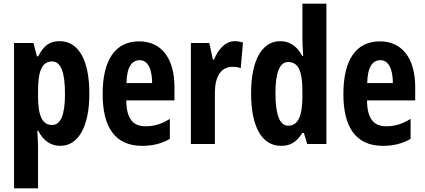

<svg xmlns="http://www.w3.org/2000/svg" viewBox="-20 -780 2301 1040"><path d="M303 -557C254 -557 220 -539 187 -475H180L161 -547H56V240H186V21C186 1 185 -30 182 -72H187C215 -16 257 10 307 10C405 10 464 -96 464 -272C464 -454 406 -557 303 -557ZM262 -447C310 -447 332 -389 332 -271C332 -158 309 -103 262 -103C210 -103 186 -151 186 -260V-287C186 -399 209 -447 262 -447Z M734 -556C603 -556 536 -454 536 -270C536 -97 599 10 750 10C807 10 856 -2 900 -28V-136C853 -107 814 -96 768 -96C698 -96 665 -140 664 -236H925V-309C925 -460 857 -556 734 -556ZM737 -454C780 -454 804 -407 804 -330H665C667 -418 694 -454 737 -454Z M1251 -557C1199 -557 1160 -509 1139 -457H1133L1114 -547H1014V0H1144V-279C1144 -364 1177 -418 1238 -418C1256 -418 1271 -416 1284 -411L1296 -550C1278 -555 1265 -557 1251 -557Z M1502 10C1555 10 1586 -11 1618 -60H1626L1644 0H1748V-760H1618V-570C1618 -549 1620 -519 1622 -477H1617C1589 -531 1548 -557 1498 -557C1398 -557 1340 -452 1340 -274C1340 -96 1397 10 1502 10ZM1541 -99C1496 -99 1472 -157 1472 -275C1472 -386 1494 -444 1541 -444C1595 -444 1618 -396 1618 -288V-257C1618 -148 1593 -99 1541 -99Z M2038 -556C1907 -556 1840 -454 1840 -270C1840 -97 1903 10 2054 10C2111 10 2160 -2 2204 -28V-136C2157 -107 2118 -96 2072 -96C2002 -96 1969 -140 1968 -236H2229V-309C2229 -460 2161 -556 2038 -556ZM2041 -454C2084 -454 2108 -407 2108 -330H1969C1971 -418 1998 -454 2041 -454Z"/></svg>

Font: Noto Sans Ethiopic ExtraCondensed
Style: Bold
Weight: 700
Width: 2
Designer: Monotype Design Team
Foundry: Monotype Imaging Inc.
Version: Version 2.102